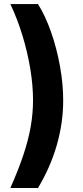

<svg xmlns="http://www.w3.org/2000/svg" viewBox="-20 -791 412 948"><path d="M31.2 137.2Q71.8 45.4 96.2 -28.3Q120.6 -102.1 131.8 -167Q143.1 -231.9 143.1 -295.4Q143.1 -369.6 129.6 -450.9Q116.2 -532.2 91.3 -614.3Q66.4 -696.3 31.2 -771H167.5Q204.1 -712.9 232.2 -632.6Q260.3 -552.2 276.1 -464.6Q292 -377 292 -295.4Q292 -184.6 260.3 -74.2Q228.5 36.1 167.5 137.2Z"/></svg>

Font: Inter 16pt
Style: Bold
Weight: 700
Version: Version 4.001;git-66647c0bb